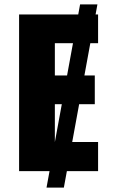

<svg xmlns="http://www.w3.org/2000/svg" viewBox="-20 -780 537 875"><path d="M424 -760 271 75H192L345 -760ZM427 0H67V-714H427V-583H230V-436H412V-305H230V-133H427Z"/></svg>

Font: Noto Sans Display SemiCondensed Extra
Style: Regular
Weight: 800
Width: 4
Designer: Monotype Design Team
Foundry: Monotype Imaging Inc.
Version: Version 1.900